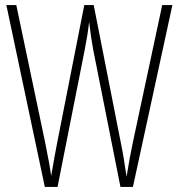

<svg xmlns="http://www.w3.org/2000/svg" viewBox="-20 -734 702 754"><path d="M657 -714H617L502 -176C493 -134 485 -90 477 -40C469 -95 464 -127 454 -176L348 -714H311L205 -176C200 -151 189 -91 181 -43C178 -67 170 -113 157 -176L44 -714H5L156 0H206L313 -540C320 -578 325 -603 330 -648C336 -598 340 -573 346 -539L453 0H502Z"/></svg>

Font: Noto Sans Ethiopic ExtraCondensed ExtraLight
Style: Regular
Weight: 200
Width: 2
Designer: Monotype Design Team
Foundry: Monotype Imaging Inc.
Version: Version 2.102